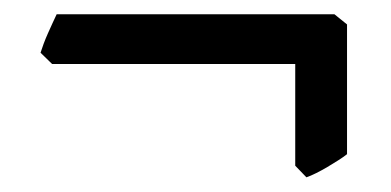

<svg xmlns="http://www.w3.org/2000/svg" viewBox="-20 -329 546 268"><path d="M464.4 -113.8Q459.5 -109.9 452.1 -105.2Q444.8 -100.6 437 -95.9Q429.2 -91.3 421.4 -87.4Q413.6 -83.5 407.7 -81.5L392.1 -97.7V-239.7H52.7L36.6 -255.4Q38.1 -260.3 40.8 -267.6Q43.5 -274.9 46.9 -282.5Q50.3 -290 53.5 -297.1Q56.6 -304.2 59.1 -309.1H446.8L464.4 -294.9Z"/></svg>

Font: Gentium Basic
Style: Bold
Weight: 700
Designer: J. Victor Gaultney and Annie Olsen
Foundry: SIL International
Version: Version 1.100